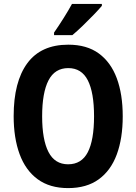

<svg xmlns="http://www.w3.org/2000/svg" viewBox="-20 -954 698 984"><path d="M609 -358Q609 -245 578.5 -162.5Q548 -80 486 -35Q424 10 329 10Q235 10 173 -35.5Q111 -81 80.5 -164Q50 -247 50 -359Q50 -535 120 -630Q190 -725 330 -725Q425 -725 486.5 -680Q548 -635 578.5 -553Q609 -471 609 -358ZM196 -358Q196 -238 228.5 -175Q261 -112 329 -112Q398 -112 430 -174Q462 -236 462 -358Q462 -480 430 -542.5Q398 -605 330 -605Q261 -605 228.5 -542Q196 -479 196 -358ZM502 -924Q487 -906 460.5 -878.5Q434 -851 404.5 -822.5Q375 -794 351 -774H257V-787Q282 -823 306.5 -862Q331 -901 349 -934H502Z"/></svg>

Font: Noto Sans Kannada Condensed
Style: Bold
Weight: 700
Width: 3
Designer: Jelle Bosma - Monotype Design Team
Foundry: Monotype Imaging Inc.
Version: Version 2.005; ttfautohint (v1.8.4.7-5d5b)